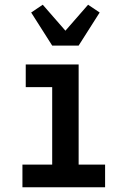

<svg xmlns="http://www.w3.org/2000/svg" viewBox="-20 -793 540 813"><path d="M75 0V-96H201V-424H89V-520H313V-96H425V0ZM201 -600 112 -740 161 -773 257 -663 353 -773 402 -740 313 -600Z"/></svg>

Font: Iosevka Algr
Style: Bold
Weight: 700
Monospace: yes
Designer: Belleve Invis
Foundry: Belleve Invis
Version: Version 26.0.2; ttfautohint (v1.8.3)